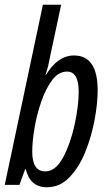

<svg xmlns="http://www.w3.org/2000/svg" viewBox="-21 -780 451 810"><path d="M391 -399Q391 -546 291 -546Q223 -546 173 -464H171Q176 -479 180 -493.5Q184 -508 186 -521L237 -760H160L-1 0H61L85 -66H88Q106 10 177 10Q232 10 272.5 -32.5Q313 -75 339 -139.5Q365 -204 378 -274Q391 -344 391 -399ZM115 -140Q115 -182 124.5 -239Q134 -296 153 -351Q172 -406 199 -442Q226 -478 262 -478Q311 -478 311 -393Q311 -334 294 -255Q277 -176 245.5 -116.5Q214 -57 170 -57Q115 -57 115 -140Z"/></svg>

Font: Noto Sans Display Condensed
Style: Italic
Weight: 400
Width: 3
Designer: Monotype Design team
Foundry: Monotype Imaging Inc.
Version: 1.000